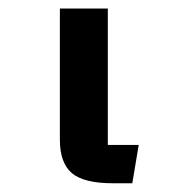

<svg xmlns="http://www.w3.org/2000/svg" viewBox="-20 -420 401 440"><path d="M117.2 -400.4H227.1V-87.9H297.9L283.2 0H239.3Q171.9 0 144.5 -23.4Q117.2 -46.9 117.2 -100.1Z"/></svg>

Font: Squarish Sans CT
Style: Regular
Weight: 400
Version: Version 0.9